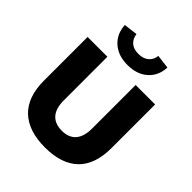

<svg xmlns="http://www.w3.org/2000/svg" viewBox="-256 -1103 1269 1269"><g transform="rotate(45 378.5 -468.0)"><path d="M380 11Q226 11 144.5 -66.5Q63 -144 63 -298V-705H248V-298Q248 -222 282 -184Q316 -146 380 -146Q445 -146 478.5 -184.5Q512 -223 512 -298V-705H694V-298Q694 -144 614 -66.5Q534 11 380 11ZM380 -760Q294 -760 240 -807Q186 -854 181 -935L278 -947Q283 -908 308.5 -885.5Q334 -863 379 -863Q424 -863 451 -885.5Q478 -908 482 -947L579 -935Q575 -854 521 -807Q467 -760 380 -760Z"/></g></svg>

Font: Nunito Sans 11pt Black
Style: Regular
Weight: 900
Version: Version 3.101;gftools[0.9.27]